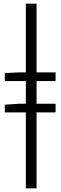

<svg xmlns="http://www.w3.org/2000/svg" viewBox="-20 -770 328 1040"><path d="M6 -331V-374L83 -378H120V-750H178V-378H281V-331H178V-208H281V-161H178V250H120V-161H6V-203L83 -208H120V-331Z"/></svg>

Font: Pinyin1712
Style: Regular
Weight: 400
Version: Version 1